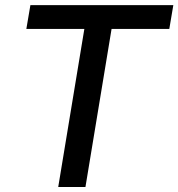

<svg xmlns="http://www.w3.org/2000/svg" viewBox="-20 -748 713 768"><path d="M85.4 -632.3 101.6 -727.5H673.3L657.2 -632.3H426.3L321.8 0H212.9L317.4 -632.3Z"/></svg>

Font: Inter Display Medium
Style: Italic
Weight: 500
Italic angle: -9.39999°
Designer: Rasmus Andersson
Foundry: rsms
Version: Version 4.000;git-a52131595